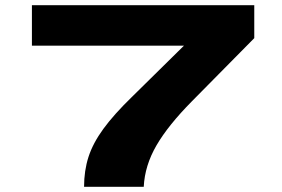

<svg xmlns="http://www.w3.org/2000/svg" viewBox="-20 -720 1085 740"><path d="M304 0Q304 -62 321 -115Q338 -168 378.5 -223.5Q419 -279 488 -346L689 -544H103V-700H960V-573L720 -330Q628 -237 583 -159.5Q538 -82 534 0Z"/></svg>

Font: Georama ExtraExtended
Style: Bold
Weight: 700
Width: 8
Designer: Jean-Baptiste Levee
Foundry: Production Type
Version: Version 1.000